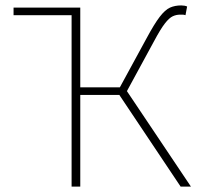

<svg xmlns="http://www.w3.org/2000/svg" viewBox="-20 -688 734 708"><path d="M276 -660 244 -632H30V-660ZM244 0V-660H276V-366H422L520 -546Q549 -600 569 -626Q589 -652 607 -660Q625 -668 648 -668Q654 -668 660 -667Q666 -666 670 -664L664 -632Q658 -634 653.5 -634Q649 -634 644 -634Q630 -634 617 -628Q604 -622 588 -601.5Q572 -581 548 -536L448 -352L684 0H646L420 -338H276V0Z"/></svg>

Font: Source Sans 3 VF
Style: Regular
Weight: 200
Designer: Paul D. Hunt
Foundry: Adobe
Version: Version 3.046;hotconv 1.0.118;makeotfexe 2.5.65603